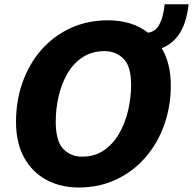

<svg xmlns="http://www.w3.org/2000/svg" viewBox="-20 -842 880 875"><path d="M338 12.5Q257 12.5 192.5 -21.8Q128 -56 90.5 -122.8Q53 -189.5 53 -287Q53 -383.5 83 -467.5Q113 -551.5 168.5 -614.8Q224 -678 301.2 -713.8Q378.5 -749.5 473 -749.5Q581.5 -749.5 654.5 -693Q688.5 -697.5 706.2 -730.2Q724 -763 730.5 -822.5H839.5Q830.5 -741 800 -692Q769.5 -643 717 -622.5Q737 -589 747.8 -546.5Q758.5 -504 758.5 -453Q758.5 -357 728.2 -272.5Q698 -188 642.2 -124Q586.5 -60 509.2 -23.8Q432 12.5 338 12.5ZM354 -128Q411.5 -128 453.5 -156.8Q495.5 -185.5 523 -233.5Q550.5 -281.5 564 -339.2Q577.5 -397 577.5 -454.5Q577.5 -540.5 542.5 -574.8Q507.5 -609 456.5 -609Q399 -609 356.8 -581.2Q314.5 -553.5 287.5 -507Q260.5 -460.5 247.2 -403.5Q234 -346.5 234 -287.5Q234 -199 268.2 -163.5Q302.5 -128 354 -128Z"/></svg>

Font: Epilogue ExtraBold
Style: Italic
Weight: 800
Italic angle: -12°
Designer: Tyler Finck
Foundry: Etcetera Type Co
Version: Version 2.111; ttfautohint (v1.8.3)